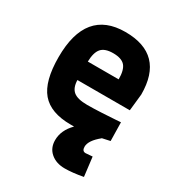

<svg xmlns="http://www.w3.org/2000/svg" viewBox="-174 -617 855 933"><g transform="rotate(30 253.5 -150.0)"><path d="M420 93 433 200Q374 211 331 211Q283 211 252.5 185Q222 159 222 115Q222 59 269 12H250Q137 12 86 -48Q35 -108 35 -243Q35 -511 256 -511Q474 -511 474 -286L464 -192H170Q171 -149 194 -130Q217 -111 271 -111Q307 -111 353.5 -113.5Q400 -116 428 -118L456 -120L458 -16Q438 -11 412 -6H414Q362 36 362 71Q362 96 382 96ZM169 -295H342Q342 -348 322.5 -370Q303 -392 256 -392Q209 -392 189.5 -369Q170 -346 169 -295Z"/></g></svg>

Font: TitilliumText22L Xb
Style: Bold
Weight: 400
Designer: Campivisivi
Foundry: Campivisivi
Version: 1.000